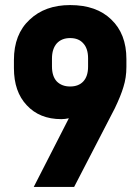

<svg xmlns="http://www.w3.org/2000/svg" viewBox="-20 -731 556 761"><path d="M252.9 -262.2Q237.3 -258.8 223.1 -258.8Q136.7 -258.8 85.9 -314Q35.2 -367.7 35.2 -460.9V-493.2Q35.2 -595.2 97.2 -652.8Q158.2 -710.9 257.8 -710.9Q362.3 -710.9 420.9 -653.8Q481 -596.7 481 -497.1V-465.8Q481 -423.3 469.2 -386.2Q459 -351.6 435.1 -301.8L273.9 9.8H113.8ZM310.1 -408.2Q329.1 -428.7 329.1 -466.8V-500Q329.1 -538.6 310.1 -559.1Q292 -580.1 257.8 -580.1Q224.6 -580.1 205.1 -559.1Q186 -537.1 186 -499V-467.8Q186 -428.7 205.1 -408.2Q225.1 -388.2 257.8 -388.2Q291.5 -388.2 310.1 -408.2Z"/></svg>

Font: D-DIN-PRO Heavy
Style: Bold
Weight: 900
Designer: Charles Nix
Foundry: CyberFei
Version: Version 1.000;hotconv 1.0.109;makeotfexe 2.5.65596